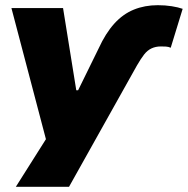

<svg xmlns="http://www.w3.org/2000/svg" viewBox="-20 -540 724 740"><path d="M360 -353Q387 -412 420.5 -449Q454 -486 496 -503Q538 -520 588 -520Q617 -520 642 -516Q667 -512 684 -506L638 -356Q629 -360 619.5 -360.5Q610 -361 600 -361Q580 -361 564 -353.5Q548 -346 535.5 -330Q523 -314 508 -288L246 180H41L175 -32L169 42L24 -509H223L274 -192H281Z"/></svg>

Font: Nunito Sans 6pt Black
Style: Italic
Weight: 900
Italic angle: -9°
Version: Version 3.101;gftools[0.9.27]